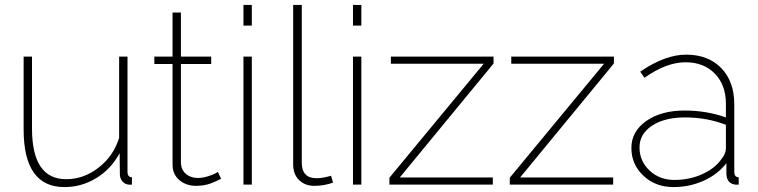

<svg xmlns="http://www.w3.org/2000/svg" viewBox="-20 -750 3078 780"><path d="M76 -224V-520H110V-228Q110 -22 249 -22Q320 -22 380.5 -69Q441 -116 464 -190V-520H498V-52Q498 -30 516 -30V0Q503 1 497 -1Q484 -4 475.5 -15.5Q467 -27 467 -42L466 -128Q432 -64 372 -27Q312 10 242 10Q76 10 76 -224Z M878 -24 871 -20Q865 -17 856 -13Q847 -9 835 -4.5Q823 0 807.5 2.5Q792 5 777 5Q736 5 708.5 -18.5Q681 -42 681 -81V-490H607V-520H681V-699H715V-520H838V-490H715V-86Q717 -58 736.5 -42.5Q756 -27 783 -27Q802 -27 822 -33Q842 -39 852 -44Q862 -49 865 -52Z M969 -646V-730H1003V-646ZM969 0V-520H1003V0Z M1171 -730H1206V-89Q1206 -26 1266 -26Q1291 -26 1325 -36L1333 -8Q1296 5 1257 5Q1219 5 1195 -18.5Q1171 -42 1171 -82Z M1414 -646V-730H1448V-646ZM1414 0V-520H1448V0Z M1562 -28 1945 -491H1568V-520H1985V-492L1604 -29H1982V0H1562Z M2051 -28 2434 -491H2057V-520H2474V-492L2093 -29H2471V0H2051Z M2761 -301Q2850 -301 2929 -273V-328Q2929 -405 2884 -451Q2839 -497 2765 -497Q2687 -497 2598 -434L2581 -459Q2682 -528 2767 -528Q2857 -528 2910 -473.5Q2963 -419 2963 -326V-52Q2963 -30 2981 -30V0Q2967 1 2962 -1Q2933 -7 2931 -42V-87Q2895 -41 2838 -15.5Q2781 10 2716 10Q2643 10 2594 -36Q2545 -82 2545 -149Q2545 -216 2605.5 -258.5Q2666 -301 2761 -301ZM2911 -104Q2929 -126 2929 -148V-243Q2851 -273 2763 -273Q2680 -273 2629 -239.5Q2578 -206 2578 -151Q2578 -96 2618.5 -57.5Q2659 -19 2720 -19Q2781 -19 2833 -42.5Q2885 -66 2911 -104Z"/></svg>

Font: Raleway-v4020 ExtraLight
Style: Regular
Weight: 275
Designer: Matt McInerney, Pablo Impallari, Rodrigo Fuenzalida
Foundry: Matt McInerney, Pablo Impallari, Rodrigo Fuenzalida
Version: Version 4.020;PS 004.020;hotconv 1.0.88;makeotf.lib2.5.64775